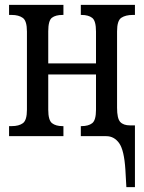

<svg xmlns="http://www.w3.org/2000/svg" viewBox="-20 -556 586 784"><path d="M492 137Q487 57 466.5 28.5Q446 0 414 0H310V-41H313Q341 -41 356.5 -53Q372 -65 372 -108V-252H177V-108Q177 -65 192.5 -53Q208 -41 235 -41H239V0H17V-41H28Q57 -41 73.5 -53Q90 -65 90 -108V-427Q90 -471 73 -483Q56 -495 28 -495H17V-536H239V-495H235Q207 -495 192 -483.5Q177 -472 177 -428V-297H372V-427Q372 -471 356.5 -483Q341 -495 313 -495H310V-536H531V-495H522Q493 -495 475.5 -483.5Q458 -472 458 -428V-116Q458 -72 471 -58Q484 -44 511 -44H531V208H496Z"/></svg>

Font: Noto Serif ExtraCondensed
Style: Regular
Weight: 400
Width: 2
Designer: Monotype Design Team
Foundry: Monotype Imaging Inc.
Version: Version 2.015